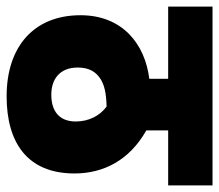

<svg xmlns="http://www.w3.org/2000/svg" viewBox="-61 -601 662 580"><g transform="rotate(90 270.0 -311.0)"><path d="M540 -488V-622H0V-488H218V-431C113 -418 26 -350 26 -223C26 -84 119 0 271 0C410 0 504 -62 504 -205C504 -293 464 -371 374 -422V-488ZM266 -135C222 -135 184 -158 184 -215C184 -249 197 -270 219 -284C237 -295 260 -301 302 -302C329 -282 347 -249 347 -209C347 -160 317 -135 266 -135Z"/></g></svg>

Font: Noto Sans Devanagari UI Condensed Black
Style: Regular
Weight: 900
Width: 3
Designer: Jelle Bosma - Monotype Design Team
Foundry: Monotype Imaging Inc.
Version: Version 2.004